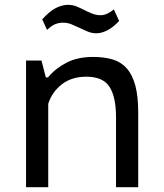

<svg xmlns="http://www.w3.org/2000/svg" viewBox="-20 -776 681 796"><path d="M461 0V-290Q461 -374 434 -416Q407 -458 338 -458Q277 -458 236.5 -426.5Q196 -395 180 -346V0H88V-525H152L170 -455H179Q208 -491 254.5 -515.5Q301 -540 366 -540Q412 -540 447 -529.5Q482 -519 505.5 -492.5Q529 -466 541 -421.5Q553 -377 553 -309V0ZM155 -696Q187 -731 213 -743.5Q239 -756 262 -756Q280 -756 296.5 -749.5Q313 -743 329.5 -734.5Q346 -726 362.5 -719.5Q379 -713 398 -713Q423 -713 452 -737L474 -689Q447 -661 423.5 -649.5Q400 -638 380 -638Q361 -638 344 -645Q327 -652 310.5 -660Q294 -668 277 -675Q260 -682 241 -682Q225 -682 209.5 -676Q194 -670 175 -652Z"/></svg>

Font: PT Sans Caption
Style: Regular
Weight: 400
Designer: A.Korolkova, O.Umpeleva, V.Yefimov
Foundry: ParaType Ltd
Version: Version 2.004W OFL